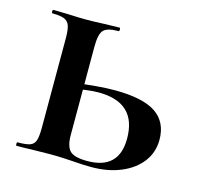

<svg xmlns="http://www.w3.org/2000/svg" viewBox="-77 -551 667 638"><g transform="rotate(15 256.5 -232.0)"><path d="M270 -12Q379 -12 379 -118Q379 -242 248 -242Q211 -242 149 -229L147 -250Q243 -263 297 -263Q395 -263 439.5 -233Q484 -203 484 -142Q484 -99 459 -66Q434 -33 389.5 -14.5Q345 4 288 4Q261 4 223 1Q209 0 188.5 -1Q168 -2 144 -2L80 -1Q62 0 30 0Q28 0 28 -6Q28 -12 30 -12Q60 -12 73.5 -17Q87 -22 91.5 -36.5Q96 -51 96 -81V-387Q96 -417 91 -431Q86 -445 72.5 -450.5Q59 -456 32 -456Q29 -456 29 -462Q29 -468 32 -468L80 -467Q120 -465 145 -465Q172 -465 212 -467L260 -468Q262 -468 262 -462Q262 -456 260 -456Q220 -456 207.5 -442Q195 -428 195 -385V-81Q195 -43 210 -27.5Q225 -12 270 -12Z"/></g></svg>

Font: Cormorant Unicase
Style: Bold
Weight: 700
Designer: Christian Thalmann (Catharsis Fonts)
Foundry: Catharsis Fonts
Version: Version 4.000